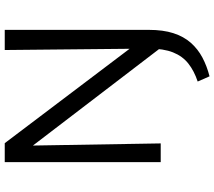

<svg xmlns="http://www.w3.org/2000/svg" viewBox="-67 -631 904 810"><g transform="rotate(-90 385.0 -226.0)"><path d="M589 1 134 -594 136 -658H186L626 -76ZM106 0V-658H174L185 0ZM468 206 446 156Q491 141 522 116.5Q553 92 569 52Q585 12 585 -50L579 -658H664V-50Q664 10 650 53.5Q636 97 609.5 127Q583 157 547 176Q511 195 468 206Z"/></g></svg>

Font: Ysabeau Office Medium
Style: Regular
Weight: 500
Designer: Christian Thalmann (Catharsis Fonts)
Version: Version 2.001;gftools[0.9.30]; featfreeze: tnum,lnum,ss02